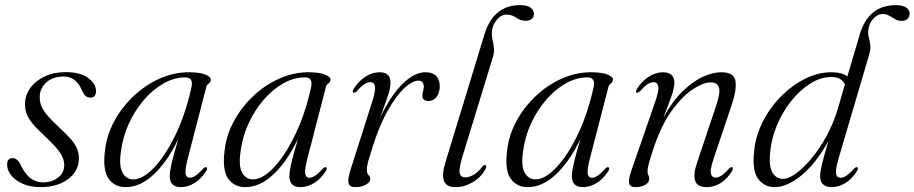

<svg xmlns="http://www.w3.org/2000/svg" viewBox="-20 -740 3658 768"><path d="M151 -10.5Q188.5 -10.5 212.8 -30Q237 -49.5 237 -80.5Q237 -102.5 222 -126.5Q207 -150.5 162 -193Q129.5 -223 111.8 -244Q94 -265 87 -283.5Q80 -302 80 -324.5Q80.5 -359 101 -387.8Q121.5 -416.5 158 -434Q194.5 -451.5 243 -451.5Q301 -451.5 332.5 -428.2Q364 -405 364 -376.5Q364.5 -349.5 340.5 -349.5Q330 -349.5 322 -356.5Q314 -363.5 306.5 -382Q283 -434 234.5 -434Q192 -434 165.5 -410.5Q139 -387 139 -351.5Q139 -334.5 144.5 -318.5Q150 -302.5 166.5 -282.2Q183 -262 215.5 -231.5Q247.5 -202 265 -181.5Q282.5 -161 289.2 -143Q296 -125 295.5 -104.5Q294.5 -55 252 -23.2Q209.5 8.5 140.5 8.5Q101 8.5 71.2 -4.8Q41.5 -18 25 -38.5Q8.5 -59 8.5 -81Q8.5 -107.5 30 -107.5Q40.5 -107.5 49 -100Q57.5 -92.5 66 -73.5Q83.5 -39.5 105 -25Q126.5 -10.5 151 -10.5Z M732.5 -111.5Q719.5 -62.5 722.2 -45.8Q725 -29 739 -29Q749.5 -29 761.5 -36.8Q773.5 -44.5 792 -64.5Q800.5 -73.5 805.5 -71Q811.5 -68 805 -56Q785.5 -25 758.5 -8.2Q731.5 8.5 703.5 8.5Q659 8.5 659 -35.5Q659 -53.5 666.2 -85.5Q673.5 -117.5 693.5 -184.5Q650 -94 595.5 -42.8Q541 8.5 483 8.5Q437.5 8.5 413.8 -26.2Q390 -61 400 -139Q407 -200 437.5 -256Q468 -312 514.8 -356Q561.5 -400 618.5 -425.5Q675.5 -451 735.5 -451Q778.5 -451 801.2 -441.8Q824 -432.5 823.5 -421Q823 -411.5 815 -406.2Q807 -401 805 -391.5ZM464 -136Q455 -75.5 470.2 -49Q485.5 -22.5 513.5 -22.5Q551.5 -22.5 596.5 -69.8Q641.5 -117 681.8 -200Q722 -283 746 -391.5Q754 -430.5 721.5 -430.5Q677 -430.5 634.2 -406.2Q591.5 -382 555.8 -340.5Q520 -299 495.8 -246.2Q471.5 -193.5 464 -136Z M1211 -111.5Q1198 -62.5 1200.8 -45.8Q1203.5 -29 1217.5 -29Q1228 -29 1240 -36.8Q1252 -44.5 1270.5 -64.5Q1279 -73.5 1284 -71Q1290 -68 1283.5 -56Q1264 -25 1237 -8.2Q1210 8.5 1182 8.5Q1137.5 8.5 1137.5 -35.5Q1137.5 -53.5 1144.8 -85.5Q1152 -117.5 1172 -184.5Q1128.5 -94 1074 -42.8Q1019.5 8.5 961.5 8.5Q916 8.5 892.2 -26.2Q868.5 -61 878.5 -139Q885.5 -200 916 -256Q946.5 -312 993.2 -356Q1040 -400 1097 -425.5Q1154 -451 1214 -451Q1257 -451 1279.8 -441.8Q1302.5 -432.5 1302 -421Q1301.5 -411.5 1293.5 -406.2Q1285.5 -401 1283.5 -391.5ZM942.5 -136Q933.5 -75.5 948.8 -49Q964 -22.5 992 -22.5Q1030 -22.5 1075 -69.8Q1120 -117 1160.2 -200Q1200.5 -283 1224.5 -391.5Q1232.5 -430.5 1200 -430.5Q1155.5 -430.5 1112.8 -406.2Q1070 -382 1034.2 -340.5Q998.5 -299 974.2 -246.2Q950 -193.5 942.5 -136Z M1393.5 -369.5Q1388 -372.5 1394.5 -384Q1414.5 -416 1442.2 -433.5Q1470 -451 1499 -451Q1542 -451 1542 -409.5Q1542 -384.5 1528.8 -347.8Q1515.5 -311 1499.5 -266.5Q1523.5 -319.5 1553.5 -361.2Q1583.5 -403 1616.5 -427Q1649.5 -451 1682.5 -451Q1711.5 -451 1725.8 -434.8Q1740 -418.5 1739 -392Q1738 -366.5 1725.2 -351.2Q1712.5 -336 1695 -336Q1669.5 -336 1669.5 -357.5Q1669.5 -366.5 1672.2 -374.8Q1675 -383 1675 -392Q1675 -417.5 1654 -417.5Q1629.5 -417.5 1596.5 -386.8Q1563.5 -356 1529.8 -295.5Q1496 -235 1468.5 -146Q1458.5 -115 1453 -95.5Q1447.5 -76 1447.5 -60Q1447.5 -46 1454.2 -39.8Q1461 -33.5 1461 -23.5Q1461 -12 1444 -1.8Q1427 8.5 1400 8.5Q1378 8.5 1374.2 -7.8Q1370.5 -24 1382 -60.5L1468 -330.5Q1483 -377.5 1479.8 -394.5Q1476.5 -411.5 1461 -411.5Q1451.5 -411.5 1438.8 -404Q1426 -396.5 1407.5 -375.5Q1398.5 -367 1393.5 -369.5Z M2060.5 -719.5Q2089 -719.5 2102.2 -709.5Q2115.5 -699.5 2115.5 -686Q2115.5 -657 2082.5 -657Q2061.5 -657 2044.8 -669.2Q2028 -681.5 2006 -681.5Q1984 -681.5 1966.5 -660Q1949 -638.5 1947.5 -612Q1946.5 -595.5 1950.2 -580.5Q1954 -565.5 1955.8 -548Q1957.5 -530.5 1950.5 -508L1829.5 -113Q1814.5 -63 1819 -46.8Q1823.5 -30.5 1840.5 -30.5Q1856 -30.5 1873.8 -40.5Q1891.5 -50.5 1910 -74Q1916.5 -81 1921 -80Q1928 -78 1923 -66Q1907 -33.5 1873 -12.5Q1839 8.5 1801.5 8.5Q1766.5 8.5 1756.2 -15.5Q1746 -39.5 1762.5 -93.5L1918 -603Q1954 -719.5 2060.5 -719.5Z M2341 -111.5Q2328 -62.5 2330.8 -45.8Q2333.5 -29 2347.5 -29Q2358 -29 2370 -36.8Q2382 -44.5 2400.5 -64.5Q2409 -73.5 2414 -71Q2420 -68 2413.5 -56Q2394 -25 2367 -8.2Q2340 8.5 2312 8.5Q2267.5 8.5 2267.5 -35.5Q2267.5 -53.5 2274.8 -85.5Q2282 -117.5 2302 -184.5Q2258.5 -94 2204 -42.8Q2149.5 8.5 2091.5 8.5Q2046 8.5 2022.2 -26.2Q1998.5 -61 2008.5 -139Q2015.5 -200 2046 -256Q2076.5 -312 2123.2 -356Q2170 -400 2227 -425.5Q2284 -451 2344 -451Q2387 -451 2409.8 -441.8Q2432.5 -432.5 2432 -421Q2431.5 -411.5 2423.5 -406.2Q2415.5 -401 2413.5 -391.5ZM2072.5 -136Q2063.5 -75.5 2078.8 -49Q2094 -22.5 2122 -22.5Q2160 -22.5 2205 -69.8Q2250 -117 2290.2 -200Q2330.5 -283 2354.5 -391.5Q2362.5 -430.5 2330 -430.5Q2285.5 -430.5 2242.8 -406.2Q2200 -382 2164.2 -340.5Q2128.5 -299 2104.2 -246.2Q2080 -193.5 2072.5 -136Z M2526.5 -369.5Q2521 -372.5 2527.5 -384Q2547.5 -416 2575.5 -433.5Q2603.5 -451 2632 -451Q2653 -451 2665.2 -440.8Q2677.5 -430.5 2677.5 -409.5Q2677.5 -388 2665 -352.5Q2652.5 -317 2633.5 -270Q2670.5 -336.5 2712 -376.2Q2753.5 -416 2793 -433.5Q2832.5 -451 2864 -451Q2917 -451 2922 -415.5Q2927 -380 2906.5 -319.5L2834.5 -105.5Q2819.5 -61 2823.8 -45.2Q2828 -29.5 2842 -29.5Q2852 -29.5 2864.8 -37Q2877.5 -44.5 2895.5 -65Q2904 -73.5 2909 -71Q2915 -68.5 2908.5 -56.5Q2868.5 8.5 2805 8.5Q2735.5 8.5 2768 -88.5L2844 -315.5Q2862.5 -370 2855.8 -390.2Q2849 -410.5 2822 -410.5Q2794.5 -410.5 2753.2 -384.2Q2712 -358 2670 -301.5Q2628 -245 2597 -155Q2580 -104.5 2575 -84.8Q2570 -65 2570 -55.5Q2570 -45.5 2573.5 -39.5Q2577 -33.5 2577 -24.5Q2577 -10.5 2561.5 -1Q2546 8.5 2521.5 8.5Q2500.5 8.5 2496.8 -6.5Q2493 -21.5 2504.5 -55L2600 -330.5Q2616.5 -377.5 2613 -394.5Q2609.5 -411.5 2594 -411.5Q2584 -411.5 2571.5 -404Q2559 -396.5 2540.5 -375.5Q2531.5 -367 2526.5 -369.5Z M3408 -56Q3389 -25 3362.2 -8.2Q3335.5 8.5 3307.5 8.5Q3260.5 8.5 3260.5 -35.5Q3260.5 -52.5 3267.8 -82.8Q3275 -113 3294 -176.5Q3243.5 -85.5 3185.8 -38.5Q3128 8.5 3079 8.5Q3037.5 8.5 3012.8 -24.2Q2988 -57 2996.5 -134.5Q3002 -195 3030.5 -251.8Q3059 -308.5 3103.2 -353.5Q3147.5 -398.5 3200 -424.8Q3252.5 -451 3306 -451Q3347.5 -451 3369.5 -434.5L3419 -602Q3454 -719.5 3563 -719.5Q3591 -719.5 3604.8 -709.8Q3618.5 -700 3618.5 -686Q3618.5 -673.5 3610.5 -665Q3602.5 -656.5 3586 -656.5Q3572 -656.5 3560.5 -663.2Q3549 -670 3537.2 -677Q3525.5 -684 3511 -684Q3490 -684 3472.5 -664.5Q3455 -645 3453 -617Q3452 -601.5 3455.8 -588Q3459.5 -574.5 3461.2 -559.2Q3463 -544 3457 -522.5L3335.5 -110.5Q3321.5 -62.5 3324.2 -45.8Q3327 -29 3342.5 -29Q3352 -29 3364.5 -36.5Q3377 -44 3395 -64.5Q3404 -73.5 3409 -71Q3414.5 -68 3408 -56ZM3061 -133Q3054.5 -74.5 3069.8 -49.5Q3085 -24.5 3112.5 -24.5Q3134.5 -24.5 3164.2 -46.2Q3194 -68 3226 -106.2Q3258 -144.5 3285.8 -195.2Q3313.5 -246 3331 -304L3359.5 -402Q3354 -415.5 3340.8 -423.8Q3327.5 -432 3304.5 -432Q3263 -432 3221.8 -406.2Q3180.5 -380.5 3145.8 -337.2Q3111 -294 3088.5 -240.8Q3066 -187.5 3061 -133Z"/></svg>

Font: Fraunces 72pt S000 Light
Style: Italic
Weight: 300
Italic angle: -16°
Version: Version 1.000; ttfautohint (v1.8.3)